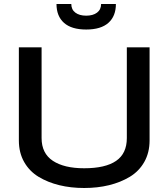

<svg xmlns="http://www.w3.org/2000/svg" viewBox="-20 -939 850 969"><path d="M339.8 -918.9Q339.8 -890.6 360.4 -875.2Q380.9 -859.9 415 -859.9Q449.2 -859.9 469.7 -875.2Q490.2 -890.6 490.2 -918.9H564.9Q564.9 -857.4 527.1 -823.7Q489.3 -790 415 -790Q340.8 -790 303 -823.7Q265.1 -857.4 265.1 -918.9ZM75.2 -700.2H189.9V-242.2Q189.9 -165 246.8 -127.4Q303.7 -89.8 404.8 -89.8Q511.7 -89.8 565.9 -127Q620.1 -164.1 620.1 -242.2V-700.2H734.9V-230Q734.9 -168.9 708.3 -121.8Q681.6 -74.7 635 -46.6Q588.4 -18.6 530.3 -4.4Q472.2 9.8 404.8 9.8Q337.4 9.8 279.3 -4.4Q221.2 -18.6 174.8 -46.6Q128.4 -74.7 101.8 -121.6Q75.2 -168.5 75.2 -230Z"/></svg>

Font: Copperplate Sans CC Heavy
Style: Regular
Weight: 400
Designer: indestructible type*
Foundry: Cowboy Collective
Version: Version 1.000